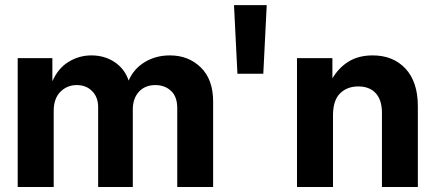

<svg xmlns="http://www.w3.org/2000/svg" viewBox="-20 -748 1743 768"><path d="M50.8 0V-515.6H189.5V-422.9Q212.4 -475.1 254.4 -500.7Q296.4 -526.4 345.7 -526.4Q397.9 -526.4 438.2 -499.8Q478.5 -473.1 494.6 -425.8Q515.1 -473.1 559.3 -499.8Q603.5 -526.4 659.7 -526.4Q733.9 -526.4 783.2 -478.3Q832.5 -430.2 832.5 -341.8V0H689V-315.4Q689 -361.8 663.8 -384.8Q638.7 -407.7 601.6 -407.7Q560.1 -407.7 535.6 -380.9Q511.2 -354 511.2 -310.5V0H372.6V-319.3Q372.6 -359.4 348.6 -383.5Q324.7 -407.7 287.1 -407.7Q248.5 -407.7 221.7 -380.9Q194.8 -354 194.8 -304.2V0Z M929.7 -453.1 916 -727.5H1046.9L1033.2 -453.1Z M1312 -286.6V0H1168V-515.6H1309.6V-434.6Q1335.9 -478.5 1375.5 -502.4Q1415 -526.4 1470.7 -526.4Q1552.7 -526.4 1602.1 -473.4Q1651.4 -420.4 1651.4 -322.8V0H1507.8V-296.4Q1507.8 -348.1 1482.9 -375.2Q1458 -402.3 1413.1 -402.3Q1368.7 -402.3 1340.3 -374.5Q1312 -346.7 1312 -286.6Z"/></svg>

Font: Inter Display
Style: Bold
Weight: 700
Designer: Rasmus Andersson
Foundry: rsms
Version: Version 4.001;git-9221beed3